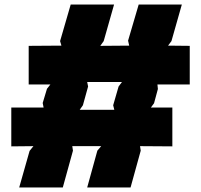

<svg xmlns="http://www.w3.org/2000/svg" viewBox="-20 -830 890 850"><path d="M820 -456H677L679 -436L662 -373L648 -354H743V-182L600 -183L603 -163L558 0H366L411 -163L428 -183H300L303 -163L258 0H65L111 -162L128 -183L30 -182V-354H173L169 -374L188 -437L203 -456H107V-627L252 -628L246 -648L293 -810H485L439 -648L424 -627L552 -628L547 -650L594 -810H785L739 -648L724 -628L820 -627ZM520 -467H366L370 -447L347 -364L333 -344H486L481 -364L505 -447Z"/></svg>

Font: TypoPRO Sinkin Sans
Style: 900 X Black
Weight: 950
Designer: Keith Bates
Foundry: K-Type
Version: Sinkin Sans (version 1.0)  by Keith Bates   •   © 2014   www